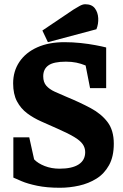

<svg xmlns="http://www.w3.org/2000/svg" viewBox="-20 -867 582 906"><path d="M263 19Q201 19 155.5 9.5Q110 0 82 -12Q54 -24 43 -29V-219H118L141 -115Q159 -96 191 -83.5Q223 -71 261 -71Q320 -71 351 -91Q382 -111 382 -149Q382 -170 370 -187Q358 -204 329.5 -221Q301 -238 251 -260Q213 -277 175.5 -293.5Q138 -310 108 -332.5Q78 -355 60 -389Q42 -423 42 -474Q42 -531 71.5 -575Q101 -619 155.5 -643.5Q210 -668 284 -668Q323 -668 360.5 -664Q398 -660 430 -654Q462 -648 481 -643V-451H405L384 -558Q362 -567 340 -571.5Q318 -576 291 -576Q233 -576 208.5 -558.5Q184 -541 184 -507Q184 -479 198.5 -462.5Q213 -446 238 -434.5Q263 -423 294 -410Q357 -384 407.5 -357Q458 -330 487.5 -291Q517 -252 517 -189Q517 -128 494.5 -87.5Q472 -47 435 -24Q398 -1 353 9Q308 19 263 19ZM206 -668 180 -723 327 -822Q340 -830 355 -838.5Q370 -847 382 -847Q413 -847 427.5 -828Q442 -809 443.5 -781.5Q445 -754 435 -729Z"/></svg>

Font: Faustina ExtraBold
Style: Regular
Weight: 800
Designer: Alfonso Garcia
Foundry: http://www.omnibus-type.com
Version: Version 1.200